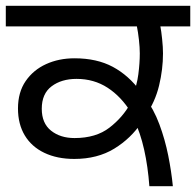

<svg xmlns="http://www.w3.org/2000/svg" viewBox="-27 -642 676 662"><path d="M488 0Q483 -68 470 -126Q457 -184 435 -230L425 -254Q391 -309 344 -339.5Q297 -370 237 -370Q185 -370 151 -344.5Q117 -319 117 -267Q117 -217 149 -191.5Q181 -166 230 -166Q304 -166 350.5 -202Q397 -238 423 -286L430 -312Q445 -347 450 -386Q455 -425 455 -458Q455 -478 452 -505Q449 -532 445 -551H-7V-622H629V-551H526Q529 -536 532 -507.5Q535 -479 535 -458Q535 -403 521.5 -347Q508 -291 475 -243L462 -221Q425 -165 367 -129.5Q309 -94 229 -94Q170 -94 126 -115Q82 -136 58.5 -175Q35 -214 35 -268Q35 -324 61.5 -362.5Q88 -401 132 -421Q176 -441 230 -441Q307 -441 362 -411.5Q417 -382 458 -326L471 -309Q503 -266 522.5 -213.5Q542 -161 553 -106Q564 -51 569 0Z"/></svg>

Font: hexugurmukhi05
Style: Book
Weight: 400
Designer: Jelle Bosma - Monotype Design Team
Foundry: Monotype Imaging Inc.
Version: Version 2.003